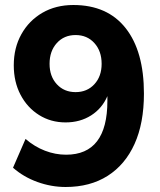

<svg xmlns="http://www.w3.org/2000/svg" viewBox="-20 -736 640 767"><path d="M242 11Q185 11 129.5 -9Q74 -29 32 -66L82 -181Q118 -150 159.5 -134Q201 -118 244 -118Q409 -118 409 -333V-352Q388 -303 344 -275Q300 -247 242 -247Q183 -247 136 -276.5Q89 -306 62 -357.5Q35 -409 35 -475Q35 -545 65.5 -599.5Q96 -654 149.5 -685Q203 -716 273 -716Q409 -716 482 -623.5Q555 -531 555 -362Q555 -244 517.5 -161Q480 -78 410 -33.5Q340 11 242 11ZM282 -368Q328 -368 357 -399.5Q386 -431 386 -481Q386 -532 357 -564Q328 -596 282 -596Q236 -596 207 -564Q178 -532 178 -481Q178 -431 207 -399.5Q236 -368 282 -368Z"/></svg>

Font: Nunito Sans ExtraBold
Style: Regular
Weight: 800
Designer: Vernon Adams
Foundry: Vernon Adams
Version: Version 3.101; ttfautohint (v1.8.4.7-5d5b);gftools[0.9.27]